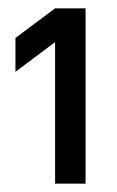

<svg xmlns="http://www.w3.org/2000/svg" viewBox="-20 -820 280 460"><path d="M112 -719 17 -648V-729L112 -800H185V-380H112Z"/></svg>

Font: Golos UI
Style: Regular
Weight: 400
Designer: A.Korolkova, Vitaly Kuzmin
Foundry: ParaType Ltd
Version: Version 2.000